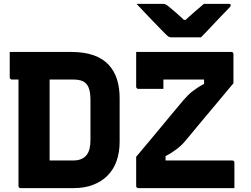

<svg xmlns="http://www.w3.org/2000/svg" viewBox="-20 -967 1290 987"><path d="M345 -700Q413 -700 461 -683Q509 -666 538.5 -634Q568 -602 581.5 -559Q595 -516 595 -463V-238Q595 -183 579 -138.5Q563 -94 532 -63.5Q501 -33 457.5 -16.5Q414 0 359 0Q337 0 304.5 0Q272 0 236.5 0Q201 0 168.5 0Q136 0 113.5 0Q91 0 86 0Q81 0 78 -3Q75 -6 75 -11Q75 -87 75 -163.5Q75 -240 75 -316.5Q75 -393 75 -469.5Q75 -546 75 -622H245L235 -597Q235 -571 235 -539Q235 -507 235 -481Q235 -436 235 -394Q235 -352 235 -311.5Q235 -271 235 -229Q235 -187 235 -142Q246 -142 270.5 -142Q295 -142 320 -142Q345 -142 356 -142Q381 -142 398 -149.5Q415 -157 425.5 -170.5Q436 -184 440.5 -203.5Q445 -223 445 -247V-453Q445 -474 442.5 -490Q440 -506 435 -518Q430 -530 422 -538Q415 -545 405.5 -549.5Q396 -554 384 -556Q372 -558 356 -558Q325 -558 284 -558Q243 -558 198.5 -558Q154 -558 113 -558Q72 -558 41 -558Q38 -558 35.5 -559.5Q33 -561 31.5 -563.5Q30 -566 30 -569Q30 -599 30 -634.5Q30 -670 30 -700Q61 -700 102 -700Q143 -700 187.5 -700Q232 -700 273 -700Q314 -700 345 -700ZM1185 0H691Q686 0 683 -3Q680 -6 680 -11V-161Q721 -209 761 -257.5Q801 -306 841.5 -354.5Q882 -403 922 -451Q934 -465 946 -477Q958 -489 970.5 -498.5Q983 -508 996 -516.5Q1009 -525 1023.5 -532.5Q1038 -540 1054 -548L1029 -512V-584L1044 -558Q1012 -558 987 -558Q962 -558 942 -558Q922 -558 906 -558Q890 -558 875.5 -558Q861 -558 847 -558H811Q778 -558 753.5 -567.5Q729 -577 712.5 -595.5Q696 -614 688 -640Q680 -666 680 -700H1169Q1173 -700 1175 -698.5Q1177 -697 1178.5 -695Q1180 -693 1180 -689V-539Q1140 -491 1099.5 -442.5Q1059 -394 1018.5 -346Q978 -298 938 -249Q926 -234 914 -222.5Q902 -211 889.5 -201.5Q877 -192 864 -183.5Q851 -175 836.5 -167.5Q822 -160 806 -152L831 -188V-116L815 -142Q847 -142 877 -142Q907 -142 935 -142Q963 -142 988.5 -142Q1014 -142 1037 -142Q1060 -142 1080 -142H1174Q1179 -142 1182 -139Q1185 -136 1185 -131Q1185 -98 1185 -65.5Q1185 -33 1185 0ZM820 -510Q786 -510 756 -510Q726 -510 691 -510Q688 -510 685.5 -511.5Q683 -513 681.5 -515.5Q680 -518 680 -521Q680 -538 680 -561Q680 -584 680 -610Q680 -636 680 -659.5Q680 -683 680 -700Q736 -700 766.5 -688Q797 -676 808.5 -649.5Q820 -623 820 -579Q820 -570 820 -557Q820 -544 820 -531.5Q820 -519 820 -510ZM1013 -775Q998 -775 967 -775Q936 -775 905.5 -775Q875 -775 860 -775Q853 -775 847.5 -778Q842 -781 829 -794Q821 -802 805 -818.5Q789 -835 768 -856.5Q747 -878 725 -901.5Q703 -925 682 -947Q710 -947 748.5 -947Q787 -947 815 -947Q826 -947 830.5 -945Q835 -943 843 -937Q858 -925 883.5 -903Q909 -881 947 -844L895 -865Q912 -865 928.5 -865Q945 -865 961 -865L911 -842Q946 -877 975.5 -902Q1005 -927 1028 -947H1155Q1159 -947 1161.5 -946.5Q1164 -946 1165 -944.5Q1166 -943 1166 -940Q1166 -936 1163 -932Q1160 -928 1146 -914Q1133 -901 1116 -883Q1099 -865 1080.5 -845.5Q1062 -826 1044.5 -807.5Q1027 -789 1013 -775Z"/></svg>

Font: Recursive ExtraBold
Style: Regular
Weight: 800
Version: Version 1.085